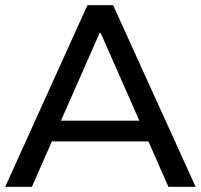

<svg xmlns="http://www.w3.org/2000/svg" viewBox="-21 -720 774 740"><path d="M551 -175H179L102 0H-1L316 -700H415L733 0H628ZM516 -255 367 -593H363L214 -255Z"/></svg>

Font: CMG Sans Medium
Style: Regular
Weight: 500
Designer: Julieta Ulanovsky
Foundry: Julieta Ulanovsky
Version: Version 7.200